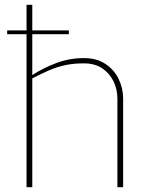

<svg xmlns="http://www.w3.org/2000/svg" viewBox="-20 -783 622 803"><path d="M10 -640V-656H268V-640ZM91 0V-763H115V-469Q159 -498 214.5 -519Q270 -540 331 -540Q384 -540 420.5 -516Q457 -492 476 -453Q495 -414 495 -370V0H471V-370Q471 -410 454.5 -443.5Q438 -477 407 -497.5Q376 -518 331 -518Q287 -518 252.5 -510.5Q218 -503 185.5 -489Q153 -475 115 -455V0Z"/></svg>

Font: Exo Thin Thin
Style: Regular
Weight: 250
Version: Version 2.000